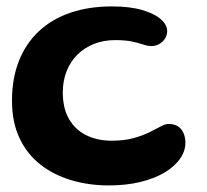

<svg xmlns="http://www.w3.org/2000/svg" viewBox="-20 -532 631 584"><path d="M311 32Q250.5 32 197.2 16.2Q144 0.5 103.2 -31.2Q62.5 -63 39.5 -111.5Q16.5 -160 16.5 -225.5Q16.5 -294 37.8 -347.2Q59 -400.5 98.8 -437.5Q138.5 -474.5 194.8 -493.5Q251 -512.5 320.5 -512.5Q375 -512.5 412.5 -501.5Q450 -490.5 469.2 -473.5Q488.5 -456.5 488.5 -437.5Q488.5 -425 481.8 -414.5Q475 -404 464.2 -398Q453.5 -392 441.5 -392Q429 -392 415.8 -396.5Q402.5 -401 382.5 -405.5Q362.5 -410 330.5 -410Q295 -410 266 -398.5Q237 -387 215.5 -365.8Q194 -344.5 182.5 -315.2Q171 -286 171 -251Q171 -202.5 190 -169.8Q209 -137 242.8 -120.5Q276.5 -104 319.5 -104Q357.5 -104 385.8 -111.8Q414 -119.5 434.5 -129.8Q455 -140 469 -147.5Q483 -155 492 -155Q512.5 -155 523.8 -146Q535 -137 539.5 -124Q544 -111 544 -98.5Q544 -72.5 527.5 -49Q511 -25.5 480.5 -7.2Q450 11 407 21.5Q364 32 311 32Z"/></svg>

Font: Gluten Medium
Style: Regular
Weight: 500
Designer: Tyler Finck
Foundry: Etcetera Type Company
Version: Version 1.300